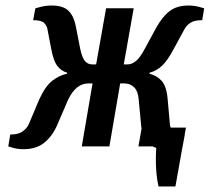

<svg xmlns="http://www.w3.org/2000/svg" viewBox="-20 -530 759 695"><path d="M66 10Q43 10 26.5 5Q10 0 10 0L17 -43Q46 -43 61.5 -54Q77 -65 84 -80L122 -170Q144 -218 169 -237.5Q194 -257 222 -263L223 -267Q201 -273 187 -292Q173 -311 165 -355L152 -423Q150 -437 139.5 -447Q129 -457 100 -457L108 -500Q108 -500 127 -505Q146 -510 167 -510Q210 -510 229.5 -489.5Q249 -469 256 -427L270 -355Q277 -321 287.5 -309Q298 -297 313 -297H328L364 -500H464L428 -297H443Q457 -297 472 -309Q487 -321 505 -355L544 -427Q567 -469 593.5 -489.5Q620 -510 662 -510Q683 -510 701 -505Q719 -500 719 -500L712 -457Q683 -457 668.5 -447Q654 -437 647 -423L610 -355Q587 -311 566.5 -292Q546 -273 522 -267L521 -263Q547 -257 565 -237.5Q583 -218 587 -170L595 -80Q596 -65 608 -54Q620 -43 649 -43L641 0Q641 0 623 5Q605 10 581 10Q537 10 516 -12.5Q495 -35 491 -75L482 -170Q480 -199 466 -213.5Q452 -228 430 -228H415L376 0H276L315 -228H300Q255 -228 227 -170L186 -75Q168 -35 139 -12.5Q110 10 66 10ZM554 145Q547 116 545 78Q543 40 546 0H481L493 -68H653L615 145Z"/></svg>

Font: Cuprum Medium
Style: Italic
Weight: 500
Italic angle: -10°
Version: Version 3.000